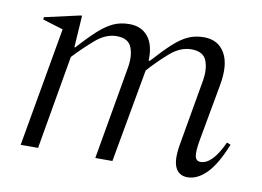

<svg xmlns="http://www.w3.org/2000/svg" viewBox="-58 -545 875 641"><g transform="rotate(10 379.5 -225.0)"><path d="M45 0 116 -404 47 -425V-433L167 -460H172L165 -352H168Q203 -391 229 -414.5Q255 -438 279 -449Q303 -460 333 -460Q374 -460 396.5 -432Q419 -404 417 -351H421Q456 -390 482 -414Q508 -438 532 -449Q556 -460 586 -460Q634 -460 656.5 -421.5Q679 -383 666 -312L631 -119Q624 -79 627.5 -63.5Q631 -48 646 -48Q686 -48 722 -127L735 -122Q707 -52 676 -21Q645 10 612 10Q583 10 571 -14.5Q559 -39 568 -92L607 -316Q614 -356 603 -384.5Q592 -413 551 -413Q514 -413 479 -382.5Q444 -352 413 -317L412 -312L356 0H298L353 -316Q360 -356 349 -384.5Q338 -413 298 -413Q261 -413 226 -382.5Q191 -352 159 -318L104 0Z"/></g></svg>

Font: Spectral Light
Style: Italic
Weight: 300
Italic angle: -10°
Designer: Jean-Baptiste Levee
Foundry: Production Type
Version: Version 2.001